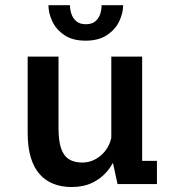

<svg xmlns="http://www.w3.org/2000/svg" viewBox="-20 -722 690 753"><path d="M261 11.5Q222 11.5 190.2 -0.8Q158.5 -13 135.8 -38.5Q113 -64 100.8 -104.2Q88.5 -144.5 88.5 -200.5V-500H209.5V-219.5Q209.5 -171 219.2 -141.2Q229 -111.5 249.8 -98Q270.5 -84.5 302.5 -84.5Q325.5 -84.5 345.8 -93.5Q366 -102.5 382 -118.2Q398 -134 407.5 -154.5Q417 -175 419 -198L448.5 -186Q448.5 -150 436.8 -115Q425 -80 401.2 -51.2Q377.5 -22.5 342.5 -5.5Q307.5 11.5 261 11.5ZM441 0 416.5 -112.5V-500H537.5V-64.5L516.5 -91H595.5V0ZM316 -562.5Q264.5 -562.5 232.5 -584.2Q200.5 -606 185.2 -638.2Q170 -670.5 170 -701.5H254.5Q254.5 -684.5 260.2 -667.2Q266 -650 279.5 -638.5Q293 -627 317 -627Q340.5 -627 354 -638.5Q367.5 -650 373 -667.2Q378.5 -684.5 378.5 -701.5H463Q463 -670.5 447.5 -638.2Q432 -606 399.2 -584.2Q366.5 -562.5 316 -562.5Z"/></svg>

Font: Trispace Thin Medium
Style: Regular
Weight: 500
Version: Version 1.210